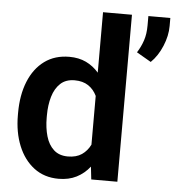

<svg xmlns="http://www.w3.org/2000/svg" viewBox="-53 -800 784 859"><g transform="rotate(5 338.5 -370.0)"><path d="M35.6 -257.8V-268.1Q35.6 -348.6 60.3 -409.4Q85 -470.2 131.3 -504.2Q177.7 -538.1 242.7 -538.1Q285.2 -538.1 317.9 -522.5Q350.6 -506.8 375 -478.5V-750H504.9V0H387.7L381.3 -57.1Q356.4 -25.4 321.8 -7.8Q287.1 9.8 241.7 9.8Q177.2 9.8 131.1 -25.1Q85 -60.1 60.3 -120.6Q35.6 -181.2 35.6 -257.8ZM165 -268.1V-257.8Q165 -212.4 175.8 -175Q186.5 -137.7 210.7 -115.5Q234.9 -93.3 274.4 -93.3Q312 -93.3 336.7 -110.1Q361.3 -127 375 -155.3V-374Q361.3 -402.8 336.7 -419.2Q312 -435.5 275.4 -435.5Q235.8 -435.5 211.7 -413.1Q187.5 -390.6 176.3 -352.8Q165 -314.9 165 -268.1ZM677.2 -750.5V-714.4Q677.2 -670.4 657.7 -623.8Q638.2 -577.1 606.9 -546.9L542 -584.5Q559.1 -611.3 568.8 -640.6Q578.6 -669.9 578.6 -709V-750.5Z"/></g></svg>

Font: Vazirmatn RD FD SemiBold
Style: Regular
Weight: 600
Designer: Saber Rastikerdar
Foundry: Saber Rastikerdar
Version: Version 33.003